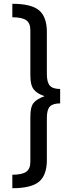

<svg xmlns="http://www.w3.org/2000/svg" viewBox="-20 -856 362 1012"><path d="M227 -687V-465Q227 -423 242.5 -405Q258 -387 297 -387V-311Q258 -311 242.5 -294Q227 -277 227 -235V-13Q227 67 186 101.5Q145 136 45 136V65Q96 65 118 49.5Q140 34 140 -3V-242Q140 -293 157.5 -314Q175 -335 215 -349Q176 -362 158 -384.5Q140 -407 140 -458V-697Q140 -734 118 -749.5Q96 -765 45 -765V-836Q145 -836 186 -801.5Q227 -767 227 -687Z"/></svg>

Font: Fira GO
Style: Regular
Weight: 400
Designer: Carrois Corporate
Foundry: Carrois Corporate GbR
Version: Version 0.300